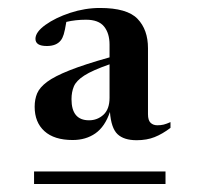

<svg xmlns="http://www.w3.org/2000/svg" viewBox="-20 -746 496 482"><path d="M408 -425Q387.5 -409.5 368 -401.8Q348.5 -394 323 -394Q291 -394 275 -409.2Q259 -424.5 256 -465Q243.5 -428 219.5 -411.2Q195.5 -394.5 162.5 -394.5Q116 -394.5 91.5 -416.8Q67 -439 67 -478Q67 -496.5 73.2 -511.5Q79.5 -526.5 98.2 -540.5Q117 -554.5 154.8 -569.5Q192.5 -584.5 255 -602V-634Q255 -662.5 241.2 -679.5Q227.5 -696.5 196 -696.5Q169.5 -696.5 146.5 -691Q143 -669.5 140 -659.8Q137 -650 132.5 -644.5Q121.5 -630.5 97.5 -630.5Q69 -630.5 69 -648.5Q69 -665.5 94 -683.5Q119 -701.5 156.2 -713.8Q193.5 -726 231 -726Q299 -726 325.2 -698.8Q351.5 -671.5 351.5 -625V-459.5Q351.5 -444 358 -437.8Q364.5 -431.5 375 -431.5Q383.5 -431.5 390.8 -433.2Q398 -435 408 -439.5ZM159.5 -497Q159.5 -444 203.5 -444Q224.5 -444 239.8 -458Q255 -472 255 -500.5V-584.5Q212 -569.5 191.8 -556.5Q171.5 -543.5 165.5 -529.2Q159.5 -515 159.5 -497ZM65.5 -284V-315.5H395.5V-284Z"/></svg>

Font: Newsreader 72pt Medium
Style: Regular
Weight: 500
Designer: Hugues Gentile
Foundry: Production Type
Version: Version 1.003; ttfautohint (v1.8.3)